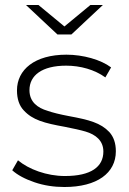

<svg xmlns="http://www.w3.org/2000/svg" viewBox="-20 -745 518 769"><path d="M118 -15C156 -2 196 4 238 4C369 4 444 -52 444 -139C444 -172 435 -197 418 -216C383 -253 337 -265 256 -280C219 -287 191 -294 171 -301C130 -313 98 -337 98 -384C98 -443 148 -482 245 -482C302 -482 359 -466 402 -435L425 -475C384 -506 313 -526 246 -526C119 -526 48 -466 48 -383C48 -349 57 -322 75 -303C111 -264 157 -252 240 -237C275 -230 303 -224 323 -218C363 -206 394 -182 394 -138C394 -77 345 -40 240 -40C167 -40 95 -67 52 -103L29 -63C50 -44 80 -28 118 -15ZM210 -607H266L392 -725H342L238 -639L134 -725H84Z"/></svg>

Font: Montserrat Light
Style: Regular
Weight: 300
Designer: Julieta Ulanovsky
Foundry: Julieta Ulanovsky
Version: Version 7.200